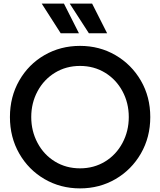

<svg xmlns="http://www.w3.org/2000/svg" viewBox="-20 -1021 887 1063"><path d="M35 -373Q35 -485 86.5 -575Q138 -665 226.5 -716Q315 -767 423 -767Q531 -767 619.5 -715.5Q708 -664 760 -574.5Q812 -485 812 -373Q812 -261 760 -171Q708 -81 619.5 -29.5Q531 22 423 22Q315 22 226.5 -29.5Q138 -81 86.5 -171Q35 -261 35 -373ZM423 -89Q500 -89 561.5 -126.5Q623 -164 658 -229.5Q693 -295 693 -373Q693 -451 658 -516Q623 -581 561.5 -618.5Q500 -656 423 -656Q346 -656 284.5 -618.5Q223 -581 188 -516Q153 -451 153 -373Q153 -295 188 -229.5Q223 -164 284.5 -126.5Q346 -89 423 -89ZM366 -1001H490L573 -837H472ZM334 -1001 417 -837H316L211 -1001Z"/></svg>

Font: BLUETTI 2.0 Medium
Style: Italic
Weight: 500
Designer: Stijn de Vries
Foundry: tokotype
Version: Version 2.005;October 31, 2023;FontCreator 14.0.0.2814 64-bi